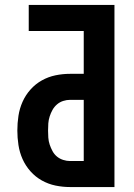

<svg xmlns="http://www.w3.org/2000/svg" viewBox="-20 -755 540 775"><path d="M263 0Q233 0 204 -6Q175 -12 149 -26.5Q123 -41 103 -63.5Q83 -86 71 -113Q59 -140 54.5 -169.5Q50 -199 50 -228Q50 -258 54.5 -287.5Q59 -317 71 -344Q83 -371 103 -393.5Q123 -416 149 -430.5Q175 -445 204 -451Q233 -457 263 -457H318V-630H96V-735H442V0ZM318 -105V-352H263Q249 -352 235 -347.5Q221 -343 210 -333.5Q199 -324 192 -311.5Q185 -299 180.5 -285Q176 -271 175 -257Q174 -243 174 -228Q174 -214 175 -199.5Q176 -185 180.5 -171.5Q185 -158 192 -145Q199 -132 210 -123Q221 -114 235 -109.5Q249 -105 263 -105Z"/></svg>

Font: Iosevka SS04 Extrabold
Style: Regular
Weight: 800
Monospace: yes
Designer: Belleve Invis
Foundry: Belleve Invis
Version: Version 19.0.0; ttfautohint (v1.8.4)